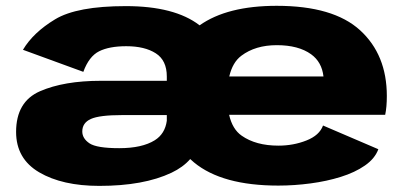

<svg xmlns="http://www.w3.org/2000/svg" viewBox="-20 -616 1362 644"><path d="M313 7.5Q189 7.5 111.5 -38Q34 -83.5 34 -173.5Q34 -275 114.2 -310Q194.5 -345 318.5 -345H539.5V-359.5Q539.5 -413.5 502.5 -437.2Q465.5 -461 403.5 -461Q346.5 -461 312.5 -444Q278.5 -427 259.5 -375L57 -449Q91.5 -507 164.8 -551.2Q238 -595.5 402 -595.5Q565.5 -595.5 649 -531.5Q649 -531 649.5 -531Q742 -596.5 908 -596.5Q1098 -596.5 1187.8 -514.5Q1277.5 -432.5 1277.5 -294Q1277.5 -257 1272 -231H748.5Q759.5 -182.5 790.5 -161Q838 -127.5 914 -127.5Q964 -127.5 1007.8 -144.8Q1051.5 -162 1063.5 -195L1249 -115.5Q1237.5 -84 1204 -60.8Q1170.5 -37.5 1123.2 -22.8Q1076 -8 1021.5 -0.8Q967 6.5 913.5 6.5Q725 6.5 631 -71Q624.5 -76.5 618 -82.5Q594 -55 555 -36.5Q462 7.5 313 7.5ZM539.5 -211V-230H389.5Q313.5 -230 284.8 -217Q256 -204 256 -175Q256 -151.5 280.2 -135.2Q304.5 -119 380 -119Q456.5 -119 499 -145.5Q533.5 -167 539.5 -211ZM749 -359.5H1065Q1059.5 -408 1023.5 -434Q981 -464.5 908.5 -464.5Q836.5 -464.5 789.5 -429Q760 -407 749 -359.5Z"/></svg>

Font: Anybody ExtraExpanded ExtraBold
Style: Regular
Weight: 800
Width: 8
Designer: Tyler Finck
Foundry: Etcetera Type Company
Version: Version 1.010; ttfautohint (v1.8.3) -l 8 -r 50 -G 200 -x 14 